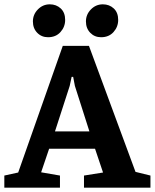

<svg xmlns="http://www.w3.org/2000/svg" viewBox="-29 -867 715 887"><path d="M-9 0V-56L55 -70L261 -655H382L597 -73L666 -56V0H359V-56L447 -70L410 -180H198L161 -71L248 -56V0ZM225 -260H384L317 -470L309 -512H302L293 -470ZM438 -695Q408 -695 388 -715.5Q368 -736 368 -768Q368 -800 391 -823.5Q414 -847 446 -847Q476 -847 496.5 -828Q517 -809 517 -775Q517 -743 495.5 -719Q474 -695 438 -695ZM193 -695Q163 -695 143 -715.5Q123 -736 123 -768Q123 -800 146 -823.5Q169 -847 201 -847Q231 -847 251.5 -828Q272 -809 272 -775Q272 -743 250.5 -719Q229 -695 193 -695Z"/></svg>

Font: Faustina
Style: Bold
Weight: 700
Designer: Alfonso Garcia
Foundry: http://www.omnibus-type.com
Version: Version 1.200